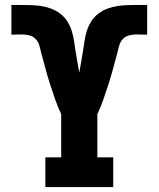

<svg xmlns="http://www.w3.org/2000/svg" viewBox="-20 -755 640 775"><path d="M163 0V-120H227V-294Q213 -324 202 -355.5Q191 -387 181 -418.5Q171 -450 162.5 -482Q154 -514 145 -546V-547Q142 -561 137.5 -575Q133 -589 122.5 -599Q112 -609 97.5 -612.5Q83 -616 69 -616Q58 -616 47.5 -615.5Q37 -615 26 -615V-735H59Q80 -735 101.5 -734.5Q123 -734 144 -731Q165 -728 185.5 -720.5Q206 -713 223 -700Q240 -687 251.5 -669Q263 -651 269.5 -630.5Q276 -610 279 -588.5Q282 -567 285.5 -546Q289 -525 292.5 -504Q296 -483 300 -462Q304 -483 307.5 -504Q311 -525 314.5 -546Q318 -567 321 -588.5Q324 -610 330.5 -630.5Q337 -651 348.5 -669Q360 -687 377 -700Q394 -713 414.5 -720.5Q435 -728 456 -731Q477 -734 498.5 -734.5Q520 -735 541 -735H574V-615Q563 -615 552.5 -615.5Q542 -616 531 -616Q517 -616 502.5 -612.5Q488 -609 477.5 -599Q467 -589 462.5 -575Q458 -561 455 -547V-546Q446 -514 437.5 -482Q429 -450 419 -418.5Q409 -387 398 -355.5Q387 -324 373 -294V-120H437V0Z"/></svg>

Font: Iosevka Etoile Heavy
Style: Regular
Weight: 900
Designer: Belleve Invis
Foundry: Belleve Invis
Version: Version 22.1.2; ttfautohint (v1.8.4)